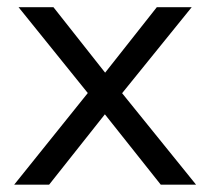

<svg xmlns="http://www.w3.org/2000/svg" viewBox="-20 -506 575 526"><path d="M18.8 0 237.2 -271.9V-230.4L30.8 -486.3H126.4L282.3 -288.8H253.7L409.6 -486.3H505.2L299.8 -232.5V-268.9L517.2 0H420.5L253.2 -210.6H281.4L114.5 0Z"/></svg>

Font: Nunito Sans 12pt ExtraLight
Style: Regular
Weight: 200
Designer: Vernon Adams
Foundry: Vernon Adams
Version: Version 3.101;gftools[0.9.27]